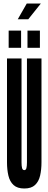

<svg xmlns="http://www.w3.org/2000/svg" viewBox="-20 -1069 277 1097"><path d="M119 8Q79 8 57.5 -11.8Q36 -31.5 28 -65.5Q20 -99.5 20 -141V-735H103V-141Q103 -120 106.2 -108.5Q109.5 -97 119 -97Q128 -97 131 -108.8Q134 -120.5 134 -141V-735H217V-141Q217 -99.5 209.2 -65.8Q201.5 -32 180.2 -12Q159 8 119 8ZM137 -796V-894H208V-796ZM29.5 -796V-894H100.5V-796ZM81.5 -959 133 -1049H213.5L141.5 -959Z"/></svg>

Font: League Gothic Condensed
Style: Regular
Weight: 400
Width: 3
Designer: The League of Moveable Type
Version: Version 2.001